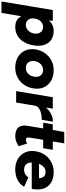

<svg xmlns="http://www.w3.org/2000/svg" viewBox="822 -1537 896 2618"><g transform="rotate(90 1270.0 -228.0)"><path d="M-19 200 98 -500H245L238 -408L137 200ZM382 -512Q454 -512 502.5 -479Q551 -446 572 -386.5Q593 -327 581 -247Q573 -189 552 -141.5Q531 -94 498.5 -59.5Q466 -25 423.5 -6.5Q381 12 330 12Q260 12 220 -22Q180 -56 167 -115.5Q154 -175 166 -252Q174 -314 192.5 -362.5Q211 -411 239 -444.5Q267 -478 303 -495Q339 -512 382 -512ZM329 -368Q305 -368 285 -358.5Q265 -349 249.5 -332Q234 -315 224.5 -292.5Q215 -270 213 -245Q207 -195 232 -163.5Q257 -132 300 -132Q324 -132 344.5 -142Q365 -152 381 -168.5Q397 -185 407 -207Q417 -229 419 -254Q424 -304 398.5 -336Q373 -368 329 -368Z M884 12Q802 12 740.5 -23.5Q679 -59 650.5 -122.5Q622 -186 635 -268Q648 -341 688 -396Q728 -451 787.5 -481.5Q847 -512 918 -512Q1001 -512 1062 -476.5Q1123 -441 1151.5 -378Q1180 -315 1166 -232Q1154 -159 1114 -104Q1074 -49 1014.5 -18.5Q955 12 884 12ZM888 -132Q917 -132 942 -146Q967 -160 984.5 -185.5Q1002 -211 1007 -245Q1013 -283 1002.5 -310.5Q992 -338 969 -353Q946 -368 914 -368Q885 -368 860 -354Q835 -340 817.5 -314.5Q800 -289 794 -255Q788 -217 799 -189.5Q810 -162 833 -147Q856 -132 888 -132Z M1203 0 1287 -500H1443L1359 0ZM1361 -256Q1375 -337 1416 -392Q1457 -447 1511.5 -474.5Q1566 -502 1620 -502L1595 -350Q1549 -350 1506.5 -340Q1464 -330 1435.5 -309Q1407 -288 1402 -256Z M1823 12Q1735 12 1699 -30.5Q1663 -73 1676 -152L1760 -656H1916L1838 -191Q1833 -160 1841 -146.5Q1849 -133 1872 -133Q1881 -133 1894 -138Q1907 -143 1919 -149L1954 -34Q1926 -15 1890.5 -1.5Q1855 12 1823 12ZM1634 -369 1656 -500H2004L1982 -369Z M2251 12Q2172 6 2116.5 -31Q2061 -68 2036 -129.5Q2011 -191 2024 -268Q2037 -346 2080.5 -402.5Q2124 -459 2189.5 -488Q2255 -517 2332 -511Q2408 -506 2460 -470.5Q2512 -435 2533 -370Q2554 -305 2537 -213H2177Q2177 -178 2188 -155.5Q2199 -133 2219 -121.5Q2239 -110 2265 -109Q2303 -106 2333.5 -123Q2364 -140 2378 -167L2507 -110Q2481 -62 2438.5 -34Q2396 -6 2347 4.5Q2298 15 2251 12ZM2196 -312H2391Q2389 -351 2370 -375Q2351 -399 2311 -401Q2270 -403 2241 -379Q2212 -355 2196 -312Z"/></g></svg>

Font: Figtree Light ExtraBold
Style: Italic
Weight: 800
Italic angle: -9.5°
Version: Version 2.001;gftools[0.9.30]